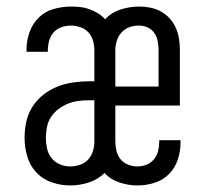

<svg xmlns="http://www.w3.org/2000/svg" viewBox="-20 -558 640 586"><path d="M194 8Q166 8 138 -1.5Q110 -11 90.5 -32Q71 -53 63 -81Q55 -109 55 -138Q55 -163 60.5 -187.5Q66 -212 79.5 -233Q93 -254 113 -269.5Q133 -285 156 -294Q179 -303 204 -306.5Q229 -310 254 -310H268V-404Q268 -419 264 -433.5Q260 -448 250 -459Q240 -470 225.5 -475Q211 -480 197 -480Q182 -480 167.5 -475Q153 -470 143.5 -459Q134 -448 130 -433.5Q126 -419 126 -404Q126 -403 126 -402Q126 -401 126 -400H61Q61 -401 61 -403Q61 -405 61 -407Q61 -434 70 -459.5Q79 -485 98 -504Q117 -523 143.5 -530.5Q170 -538 197 -538Q211 -538 225 -536.5Q239 -535 253 -530Q267 -525 279 -517.5Q291 -510 301 -499Q320 -520 348 -529Q376 -538 405 -538Q422 -538 439.5 -534.5Q457 -531 472 -522.5Q487 -514 498.5 -501Q510 -488 517 -472Q524 -456 526.5 -438.5Q529 -421 529 -404V-236H332V-126Q332 -112 335.5 -97.5Q339 -83 348 -72Q357 -61 371 -55.5Q385 -50 399 -50Q414 -50 427.5 -55.5Q441 -61 450 -72Q459 -83 462.5 -97Q466 -111 466 -126Q466 -127 466 -128Q466 -129 466 -130H531Q531 -128 531 -126.5Q531 -125 531 -123Q531 -96 522.5 -70.5Q514 -45 495.5 -26.5Q477 -8 451.5 0Q426 8 399 8Q372 8 344.5 -1Q317 -10 299 -30Q279 -10 251 -1Q223 8 194 8ZM332 -294H464V-404Q464 -418 461.5 -431.5Q459 -445 451.5 -456.5Q444 -468 431 -474Q418 -480 404 -480Q389 -480 375 -475Q361 -470 351 -459Q341 -448 336.5 -433.5Q332 -419 332 -404ZM194 -50Q209 -50 224 -55Q239 -60 249 -71Q259 -82 263.5 -96.5Q268 -111 268 -126V-252H254Q237 -252 220.5 -250Q204 -248 188.5 -242Q173 -236 159 -225.5Q145 -215 136 -201.5Q127 -188 123.5 -171Q120 -154 120 -138Q120 -121 123.5 -105Q127 -89 137 -76Q147 -63 162.5 -56.5Q178 -50 194 -50Z"/></svg>

Font: Iosevka Curly Light Extended
Style: Regular
Weight: 300
Width: 7
Monospace: yes
Designer: Belleve Invis
Foundry: Belleve Invis
Version: Version 11.1.0; ttfautohint (v1.8.3)